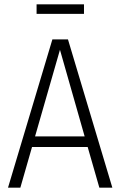

<svg xmlns="http://www.w3.org/2000/svg" viewBox="-20 -867 556 887"><path d="M385 -188H128L74 0H17L222 -685H294L499 0H439ZM371 -237 257 -637 142 -237ZM149 -803V-847H368V-803Z"/></svg>

Font: Fira Sans Condensed Light
Style: Regular
Weight: 300
Width: 3
Designer: bBox Type GmbH & Carrois Corporate GbR & Edenspiekermann AG
Foundry: bBox Type GmbH & Carrois Corporate GbR & Edenspiekermann AG
Version: Version 4.301